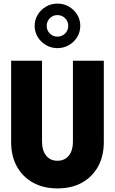

<svg xmlns="http://www.w3.org/2000/svg" viewBox="-20 -1038 640 1069"><path d="M300 11Q222 11 164 -21Q106 -53 74 -111Q42 -169 42 -247V-700H214V-247Q214 -200 237 -171.5Q260 -143 300 -143Q340 -143 363 -171.5Q386 -200 386 -247V-700H558V-247Q558 -169 526 -111Q494 -53 436.5 -21Q379 11 300 11ZM300 -770Q264.7 -770 235.8 -787Q207 -804 190 -831.9Q173 -859.7 173 -893.9Q173 -928 190 -956Q207 -984 235.8 -1001Q264.7 -1018 300 -1018Q335 -1018 364 -1001Q393 -984 410 -956.1Q427 -928.3 427 -894.1Q427 -860 410 -832Q393 -804 364 -787Q335 -770 300 -770ZM300 -834Q325 -834 342.5 -851.4Q360 -868.9 360 -894Q360 -919 342.5 -936.5Q325 -954 299.6 -954Q275 -954 257.5 -936.5Q240 -919 240 -893.6Q240 -869 257.3 -851.5Q274.5 -834 300 -834Z"/></svg>

Font: Red Hat Mono
Style: Regular
Weight: 300
Monospace: yes
Designer: Pentagram, MCKL
Foundry: Pentagram, MCKL
Version: Version 1.023